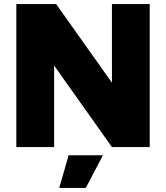

<svg xmlns="http://www.w3.org/2000/svg" viewBox="-20 -720 813 940"><path d="M60 -700H255L528 -315V-700H713V0H528L245 -399V0H60ZM316 40H484L400 200H270Z"/></svg>

Font: Oak Sans Black
Style: Regular
Weight: 900
Designer: Erik Kennedy, Walven
Foundry: Erik Kennedy, Walven
Version: Version 1.000